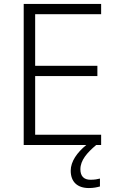

<svg xmlns="http://www.w3.org/2000/svg" viewBox="-20 -734 593 972"><path d="M387 123C387 77 421 39 467 0H492V-52H158V-349H473V-401H158V-662H492V-714H100V0H417C370 38 338 84 338 130C338 187 372 218 430 218C454 218 471 214 486 210V170C475 173 459 176 438 176C405 176 387 158 387 123Z"/></svg>

Font: Noto Sans Gujarati UI Light
Style: Regular
Weight: 300
Designer: Jelle Bosma - Monotype Design Team, Universal Thirst
Foundry: Monotype Imaging Inc.
Version: Version 2.106